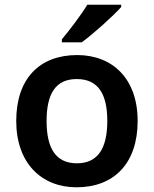

<svg xmlns="http://www.w3.org/2000/svg" viewBox="-20 -786 654 816"><path d="M495 -756V-766H351C324 -721 274 -656 243 -619V-606H327C376 -641 462 -719 495 -756ZM565 -272C565 -452 458 -552 308 -552C148 -552 49 -452 49 -272C49 -92 157 10 305 10C465 10 565 -92 565 -272ZM178 -272C178 -387 216 -450 306 -450C397 -450 436 -387 436 -272C436 -157 397 -92 307 -92C216 -92 178 -157 178 -272Z"/></svg>

Font: Noto Sans Arabic UI SmBd
Style: Regular
Weight: 600
Designer: Monotype Design Team, Nadine Chahine and Nizar Qandah
Foundry: Monotype Imaging Inc.
Version: Version 2.010